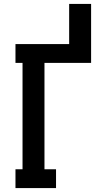

<svg xmlns="http://www.w3.org/2000/svg" viewBox="-20 -960 540 980"><path d="M59 0V-96H95V-639H59V-735H333V-940H445V-639H207V-96H266V0Z"/></svg>

Font: Iosevka Slab
Style: Bold
Weight: 700
Monospace: yes
Designer: Belleve Invis
Foundry: Belleve Invis
Version: Version 11.1.1; ttfautohint (v1.8.3)